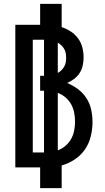

<svg xmlns="http://www.w3.org/2000/svg" viewBox="-20 -863 540 990"><path d="M187 107V0H59V-735H187V-843H298V-723Q323 -715 345 -700.5Q367 -686 382.5 -665Q398 -644 404.5 -618.5Q411 -593 411 -567Q411 -546 406.5 -525Q402 -504 390.5 -486.5Q379 -469 362 -456Q345 -443 326 -435Q356 -423 382 -403.5Q408 -384 425.5 -357Q443 -330 450 -298Q457 -266 457 -234Q457 -197 448 -160Q439 -123 418 -92.5Q397 -62 365.5 -41Q334 -20 298 -10V107ZM149 -77H207V-395H187V-472H207V-658H149ZM278 -487Q288 -492 296.5 -500.5Q305 -509 311 -519.5Q317 -530 319 -541.5Q321 -553 321 -565Q321 -577 319 -588.5Q317 -600 311 -610.5Q305 -621 296.5 -629Q288 -637 278 -643ZM278 -88Q300 -96 318 -111.5Q336 -127 347 -147Q358 -167 362.5 -190Q367 -213 367 -236Q367 -259 362.5 -282Q358 -305 347 -325Q336 -345 318 -360.5Q300 -376 278 -384Z"/></svg>

Font: Moesevka
Style: Bold
Weight: 700
Monospace: yes
Designer: Belleve Invis
Foundry: Belleve Invis
Version: Version 32.5.0; ttfautohint (v1.8.4)